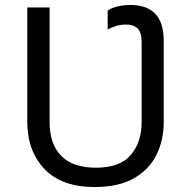

<svg xmlns="http://www.w3.org/2000/svg" viewBox="-20 -744 771 774"><path d="M362 10Q229 10 159.5 -62.5Q90 -135 90 -254V-714H180V-251Q180 -164 226.5 -116Q273 -68 367 -68Q464 -68 507.5 -119.5Q551 -171 551 -252V-574Q551 -613 535 -629Q519 -645 488 -645Q468 -645 449 -639.5Q430 -634 414 -625V-701Q429 -712 454 -718Q479 -724 505 -724Q640 -724 640 -580V-252Q640 -178 610 -118.5Q580 -59 518.5 -24.5Q457 10 362 10Z"/></svg>

Font: Noto IKEA Arabic
Style: Regular
Weight: 400
Designer: Monotype Design Team
Foundry: Monotype Imaging Inc.
Version: Version 1.200